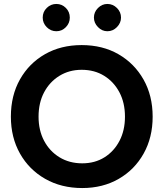

<svg xmlns="http://www.w3.org/2000/svg" viewBox="-20 -939 827 971"><path d="M396 12Q290 12 208.5 -34.5Q127 -81 81 -162.5Q35 -244 35 -349Q35 -456 81 -537.5Q127 -619 207.5 -665Q288 -711 393 -711Q499 -711 579.5 -664.5Q660 -618 706 -536.5Q752 -455 752 -349Q752 -244 706.5 -162.5Q661 -81 580.5 -34.5Q500 12 396 12ZM396 -113Q460 -113 508.5 -143.5Q557 -174 584.5 -227Q612 -280 612 -349Q612 -419 584 -472Q556 -525 507 -555.5Q458 -586 393 -586Q330 -586 280.5 -555.5Q231 -525 203 -472Q175 -419 175 -349Q175 -280 203 -227Q231 -174 281 -143.5Q331 -113 396 -113ZM523 -781Q496 -781 475.5 -802Q455 -823 455 -850Q455 -878 475.5 -898.5Q496 -919 523 -919Q551 -919 571.5 -898.5Q592 -878 592 -850Q592 -823 571.5 -802Q551 -781 523 -781ZM265 -781Q237 -781 216.5 -801.5Q196 -822 196 -850Q196 -879 216.5 -899Q237 -919 265 -919Q293 -919 313 -899Q333 -879 333 -850Q333 -822 313 -801.5Q293 -781 265 -781Z"/></svg>

Font: Figtree
Style: Bold
Weight: 700
Designer: Erik Kennedy
Foundry: Erik Kennedy
Version: Version 2.001;gftools[0.9.30]